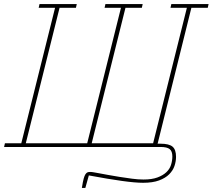

<svg xmlns="http://www.w3.org/2000/svg" viewBox="-23 -718 1039 938"><path d="M377 200Q382 168 386 154Q390 140 394 134Q398 128 402.5 125Q407 122 417 122Q425 122 436 124Q447 126 464 129Q481 132 504.5 136.5Q528 141 560 146Q592 151 622 155Q652 159 678 159Q719 159 746 149Q773 139 789.5 123.5Q806 108 812.5 87.5Q819 67 819 46Q819 21 806 10.5Q793 0 761 0H-3L1 -18H81L246 -680H166L170 -698H352L348 -680H268L103 -18H403L568 -680H488L492 -698H674L670 -680H590L425 -18H725L890 -680H810L814 -698H996L992 -680H912L747 -16H761Q803 -16 820 -1.5Q837 13 837 48Q837 70 829.5 92.5Q822 115 803.5 133.5Q785 152 754 163.5Q723 175 676 175Q638 175 573 166Q508 157 411 139L394 200H377Z"/></svg>

Font: IBM Plex Serif Thin
Style: Italic
Weight: 100
Italic angle: -14°
Designer: Mike Abbink, Paul van der Laan, Pieter van Rosmalen
Foundry: Bold Monday
Version: Version 3.001